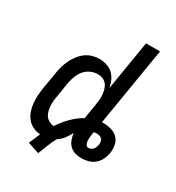

<svg xmlns="http://www.w3.org/2000/svg" viewBox="-197 -856 994 1082"><g transform="rotate(30 300.0 -315.0)"><path d="M142 80Q151 61 158.5 43Q166 25 173 8Q148 6 125 -5Q102 -16 87 -35Q72 -54 64 -77.5Q56 -101 53.5 -126.5Q51 -152 53 -178.5Q55 -205 59 -231L76 -331Q79 -354 85.5 -377Q92 -400 102 -421.5Q112 -443 127 -463.5Q142 -484 161.5 -499Q181 -514 204.5 -521Q228 -528 251 -528Q276 -528 299.5 -520.5Q323 -513 340 -497Q357 -481 367 -459Q377 -437 381 -413L434 -735H525L441 -225Q443 -226 445 -226Q447 -226 449 -226Q476 -226 501.5 -219Q527 -212 544.5 -194.5Q562 -177 567 -151Q572 -125 568 -98Q564 -76 554 -55Q544 -34 526 -19Q508 -4 486 2Q464 8 442 8Q420 8 399.5 2Q379 -4 364.5 -18.5Q350 -33 343 -52.5Q336 -72 333 -94Q322 -71 306 -50Q290 -29 268 -15Q252 14 240.5 44.5Q229 75 217 105ZM216 -71Q241 -109 273.5 -142Q306 -175 345 -197L361 -292Q364 -309 365.5 -326.5Q367 -344 365.5 -361Q364 -378 359.5 -394Q355 -410 345.5 -422.5Q336 -435 320.5 -442Q305 -449 287 -449Q272 -449 256 -444.5Q240 -440 225.5 -430.5Q211 -421 200.5 -408Q190 -395 183 -380Q176 -365 171.5 -349.5Q167 -334 164 -318L148 -218Q145 -202 144 -186Q143 -170 144.5 -154.5Q146 -139 150.5 -124Q155 -109 164 -97.5Q173 -86 187 -79Q201 -72 216 -71ZM448 -62Q456 -62 463.5 -66Q471 -70 477 -77Q483 -84 485.5 -92Q488 -100 490 -108Q491 -118 489.5 -127.5Q488 -137 482.5 -143.5Q477 -150 468 -153Q459 -156 450 -156Q445 -156 439.5 -155.5Q434 -155 429 -154L426 -135Q424 -124 423.5 -113Q423 -102 424 -91Q425 -80 431 -71Q437 -62 448 -62Z"/></g></svg>

Font: Iosevka Medium Extended
Style: Italic
Weight: 500
Width: 7
Italic angle: -9°
Monospace: yes
Designer: Belleve Invis
Foundry: Belleve Invis
Version: Version 32.5.0; ttfautohint (v1.8.4)